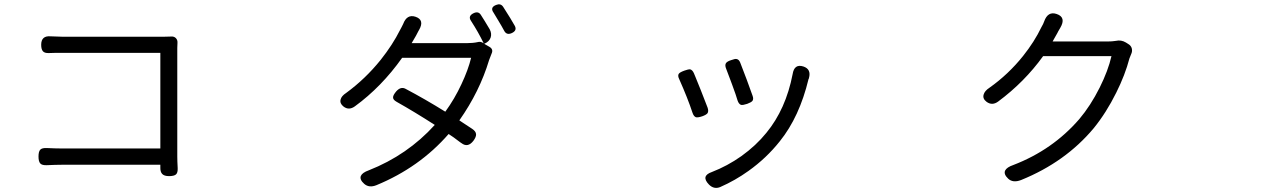

<svg xmlns="http://www.w3.org/2000/svg" viewBox="-20 -830 6040 908"><path d="M779.3 2.9Q756.8 2.9 747.1 -7.3Q737.3 -17.6 738.3 -40Q738.3 -45.9 738.3 -50.8H270.5Q244.1 -50.8 201.2 -48.8Q178.7 -47.9 170.4 -57.1Q162.1 -66.4 162.1 -89.8Q162.1 -113.3 170.4 -122.1Q178.7 -130.9 201.2 -129.9Q242.2 -127.9 268.6 -127.9H738.3V-580.1H279.3Q269.5 -580.1 246.1 -580.1Q222.7 -579.1 211.9 -579.1Q191.4 -578.1 183.1 -587.4Q174.8 -596.7 174.8 -618.2Q174.8 -662.1 219.7 -658.2Q260.7 -656.2 278.3 -656.2H514.6H751Q777.3 -656.2 790 -657.2Q803.7 -658.2 812 -649.4Q820.3 -640.6 819.3 -627Q819.3 -619.1 818.4 -603.5Q818.4 -589.8 818.4 -584V-89.8Q818.4 -68.4 820.3 -35.2Q821.3 -12.7 812 -4.9Q802.7 2.9 779.3 2.9Z M1686.5 2Q1693.4 -13.7 1723.6 -24.4Q1907.2 -96.7 2036.1 -239.3Q1940.4 -300.8 1855.5 -348.6Q1837.9 -358.4 1838.9 -370.1Q1838.9 -379.9 1853.5 -397.5Q1875 -421.9 1897.5 -410.2Q1990.2 -361.3 2085.9 -301.8Q2129.9 -362.3 2162.1 -431.6Q2194.3 -500 2208 -556.6H2044.9H1881.8Q1784.2 -418.9 1658.2 -327.1Q1629.9 -306.6 1604.5 -326.2Q1585.9 -340.8 1590.8 -359.4Q1594.7 -376 1617.2 -390.6Q1708 -457 1780.3 -546.9Q1836.9 -618.2 1872.1 -688.5Q1874 -692.4 1878.9 -701.2Q1883.8 -711.9 1886.7 -716.8Q1904.3 -763.7 1944.3 -751Q1989.3 -736.3 1961.9 -688.5Q1960.9 -686.5 1959 -683.6Q1950.2 -668 1947.3 -661.1Q1938.5 -645.5 1926.8 -626H2188.5Q2216.8 -626 2239.3 -630.9Q2252 -634.8 2264.6 -627L2267.6 -625Q2242.2 -677.7 2208 -730.5Q2191.4 -753.9 2219.7 -767.6Q2242.2 -778.3 2253.9 -759.8Q2270.5 -734.4 2295.9 -691.4Q2306.6 -670.9 2300.3 -652.3Q2293.9 -633.8 2272.5 -624L2269.5 -623L2294.9 -608.4Q2314.5 -596.7 2304.7 -576.2Q2298.8 -562.5 2293 -545.9Q2248 -396.5 2152.3 -260.7Q2158.2 -256.8 2169.9 -249Q2200.2 -229.5 2212.9 -220.7Q2230.5 -209 2231.4 -195.3Q2232.4 -182.6 2218.8 -164.1Q2192.4 -129.9 2162.1 -153.3Q2160.2 -154.3 2156.2 -157.2Q2122.1 -183.6 2101.6 -196.3Q1963.9 -38.1 1759.8 45.9Q1725.6 59.6 1702.6 39.6Q1679.7 19.5 1686.5 2ZM2364.3 -684.6Q2350.6 -710 2337.9 -730.5Q2330.1 -744.1 2314.5 -769.5Q2295.9 -794.9 2326.2 -806.6Q2347.7 -815.4 2359.4 -797.9Q2398.4 -737.3 2415 -707Q2425.8 -685.5 2400.9 -673.8Q2376 -662.1 2364.3 -684.6Z M3333 43Q3293 2 3346.7 -16.6Q3419.9 -44.9 3486.3 -91.8Q3555.7 -141.6 3604.5 -202.1Q3696.3 -313.5 3728.5 -479.5Q3736.3 -529.3 3779.3 -515.6Q3817.4 -502.9 3805.7 -460.9Q3805.7 -460 3805.2 -458.5Q3804.7 -457 3803.7 -456.1Q3760.7 -277.3 3668 -162.1Q3604.5 -82 3519.5 -21.5Q3457 23.4 3385.7 54.7Q3356.4 66.4 3333 43ZM3271.5 -275.4Q3260.7 -279.3 3254.9 -296.9Q3232.4 -365.2 3192.4 -455.1Q3183.6 -472.7 3190.4 -481.4Q3195.3 -488.3 3216.8 -496.1Q3235.4 -502.9 3244.1 -502Q3254.9 -499 3261.7 -483.4Q3263.7 -478.5 3268.6 -466.8Q3285.2 -426.8 3293.9 -404.3Q3317.4 -345.7 3326.2 -321.3Q3332 -304.7 3326.2 -294.9Q3320.3 -287.1 3301.8 -280.3Q3281.2 -273.4 3271.5 -275.4ZM3484.4 -334Q3473.6 -337.9 3467.8 -355.5Q3461.9 -377 3442.4 -429.7Q3440.4 -435.5 3435.5 -448.2Q3420.9 -488.3 3414.1 -504.9Q3407.2 -521.5 3413.1 -531.2Q3418.9 -540 3438.5 -545.9Q3456.1 -552.7 3463.9 -550.8Q3474.6 -548.8 3480.5 -534.2Q3512.7 -452.1 3539.1 -377Q3544.9 -361.3 3538.1 -352.5Q3532.2 -345.7 3513.7 -338.9Q3493.2 -332 3484.4 -334Z M4733.4 -23.4Q4741.2 -39.1 4772.5 -49.8Q4958 -121.1 5084 -266.6Q5137.7 -330.1 5180.7 -416Q5220.7 -496.1 5236.3 -564.5H5074.2H4913.1Q4825.2 -442.4 4700.2 -349.6Q4671.9 -329.1 4645.5 -348.6Q4626 -363.3 4631.8 -382.8Q4636.7 -400.4 4659.2 -415Q4749 -478.5 4818.4 -565.4Q4872.1 -632.8 4905.3 -702.1Q4914.1 -716.8 4918 -728.5Q4935.5 -778.3 4977.5 -763.7Q5023.4 -748 4994.1 -698.2Q4990.2 -692.4 4984.4 -681.6Q4981.4 -675.8 4980.5 -673.8Q4975.6 -664.1 4963.9 -644.5Q4960 -637.7 4958 -633.8H5217.8Q5239.3 -633.8 5256.8 -636.7Q5282.2 -642.6 5304.7 -628.9L5315.4 -622.1Q5329.1 -614.3 5332.5 -600.6Q5335.9 -586.9 5329.1 -573.2Q5323.2 -559.6 5321.3 -553.7Q5300.8 -475.6 5258.8 -391.6Q5211.9 -296.9 5152.3 -223.6Q5018.6 -63.5 4808.6 21.5Q4770.5 36.1 4748 15.1Q4725.6 -5.9 4733.4 -23.4Z"/></svg>

Font: Bpmf GenSen Rounded R
Style: R
Weight: 400
Foundry: But Ko
Version: Version 1.320